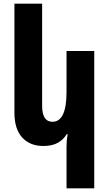

<svg xmlns="http://www.w3.org/2000/svg" viewBox="-20 -780 592 1039"><path d="M490 239H340V12Q340 -4 341.5 -21Q343 -38 346 -54H341Q323 -24 292.5 -7Q262 10 214 10Q142 10 100 -36Q58 -82 58 -171V-760H208V-207Q208 -121 264 -121Q340 -121 340 -283V-504H490Z"/></svg>

Font: Noto Sans Armenian Condensed ExtraBold
Style: Regular
Weight: 800
Width: 3
Designer: Monotype Design Team
Foundry: Monotype Imaging Inc.
Version: Version 2.008; ttfautohint (v1.8.4.7-5d5b)